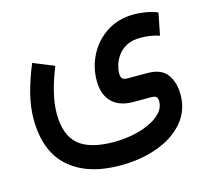

<svg xmlns="http://www.w3.org/2000/svg" viewBox="-92 -482 905 833"><g transform="rotate(-15 360.5 -66.0)"><path d="M189 -247.1Q167 -193.4 154.1 -141.4Q141.1 -89.4 141.1 -44.9Q141.1 50.8 190.7 94.2Q240.2 137.7 348.6 138.2Q391.1 138.2 432.9 130.4Q474.6 122.6 508.8 106.9Q543 91.3 563.7 69.1Q584.5 46.9 584.5 17.6Q584.5 3.4 578.4 -2.2Q572.3 -7.8 552.2 -7.8H475.6Q413.1 -7.8 379.4 -41.5Q345.7 -75.2 345.7 -138.2Q345.7 -199.2 373.8 -253.2Q401.9 -307.1 453.6 -340.8Q505.4 -374.5 577.1 -374.5Q595.2 -374.5 624.5 -370.4Q653.8 -366.2 681.2 -355L661.6 -255.9Q640.6 -262.7 618.7 -265.9Q596.7 -269 577.1 -269Q539.6 -269 514.6 -255.9Q489.7 -242.7 475.1 -222.4Q460.4 -202.1 454.1 -181.2Q447.8 -160.2 447.8 -144.5Q447.8 -127.4 453.9 -120.4Q460 -113.3 480.5 -113.3H568.4Q629.9 -112.8 655.8 -76.4Q681.6 -40 681.6 13.7Q681.6 85.4 637.7 137Q593.8 188.5 518.8 216.1Q443.8 243.7 351.1 243.7Q203.6 243.7 120.8 170.4Q38.1 97.2 38.1 -48.3Q38.1 -103.5 53.5 -162.6Q68.8 -221.7 95.2 -285.2Z"/></g></svg>

Font: Vazir Medium WOL-UI
Style: Medium-WOL-UI
Weight: 500
Designer: Saber Rastikerdar
Foundry: Saber Rastikerdar
Version: Version 30.1.0